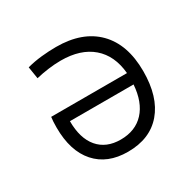

<svg xmlns="http://www.w3.org/2000/svg" viewBox="-122 -665 831 813"><g transform="rotate(-30 293.0 -258.5)"><path d="M285.6 9.8Q185.5 9.8 129.9 -53Q74.2 -115.7 74.2 -230.5Q74.2 -260.7 77.1 -281.2H447.8Q439.9 -370.6 383.8 -418.9Q327.6 -467.3 231 -467.3Q202.1 -467.3 170.4 -463.1Q138.7 -459 108.9 -451.7L99.6 -510.3Q133.8 -519.5 170.9 -523.4Q208 -527.3 242.7 -527.3Q371.1 -527.3 441.4 -456.1Q511.7 -384.8 511.7 -253.9Q511.7 -128.4 452.6 -59.3Q393.6 9.8 285.6 9.8ZM447.8 -225.6H136.7Q136.7 -141.6 175.5 -95.9Q214.4 -50.3 284.7 -50.3Q356.9 -50.3 399.4 -96.2Q441.9 -142.1 447.8 -225.6Z"/></g></svg>

Font: CaskaydiaCove NFP Light
Style: Regular
Weight: 300
Designer: Aaron Bell
Foundry: Saja Typeworks
Version: Version 2111.001; VTT 6.35;Nerd Fonts 3.1.1